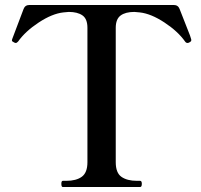

<svg xmlns="http://www.w3.org/2000/svg" viewBox="-20 -753 810 773"><path d="M233 0Q227 0 227 -13Q227 -25 233 -25H247Q287 -25 309.5 -41.5Q332 -58 332 -100V-641Q332 -677 312 -691Q292 -705 257 -705Q251 -705 235 -703Q190 -698 136 -662.5Q82 -627 53 -586Q48 -580 43 -580Q41 -580 37 -582Q28 -586 28 -590Q28 -593 30 -598Q69 -702 75 -717Q81 -733 99 -733H679Q697 -733 703 -717L745 -610L750 -594V-590Q750 -586 742 -582Q738 -580 735 -580Q729 -580 725 -586Q696 -627 642 -662.5Q588 -698 543 -703Q527 -705 521 -705Q485 -705 465.5 -690.5Q446 -676 446 -641V-100Q446 -57 469 -41Q492 -25 531 -25H544Q551 -25 551 -13Q551 0 544 0Z"/></svg>

Font: Shippori Mincho B1 SemiBold
Style: Regular
Weight: 600
Designer: FONTDASU
Foundry: FONTDASU / Google Inc. / but / Adobe
Version: Version 3.110; ttfautohint (v1.8.3)